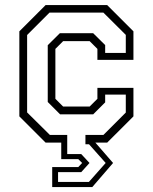

<svg xmlns="http://www.w3.org/2000/svg" viewBox="-20 -560 599 754"><path d="M185 174.5V96H287.5L302.5 80L287.5 65H220.5V0H159L56 -103V-437L159 -540H401L504 -437V-325H362.5V-368L332 -398.5H228L197.5 -368V-172L228 -141.5H332L362.5 -172V-215H504V-103L401 0H354.5L424 80L342.5 174.5ZM208 154.5H329L395 80L329.5 6.5H315.5V-30H386L474 -118V-188.5H393V-158L346 -111H216L167.5 -159.5V-382.5L215 -429.5H346L393 -383V-352H474V-423L386 -510.5H174.5L86.5 -422.5V-118.5L176 -30H244V45H299L331.5 80L299 116H208Z"/></svg>

Font: Tourney Condensed Light
Style: Regular
Weight: 300
Width: 3
Designer: Tyler Finck
Foundry: Etcetera Type Co
Version: Version 1.010; ttfautohint (v1.8.3)